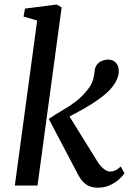

<svg xmlns="http://www.w3.org/2000/svg" viewBox="-20 -830 588 859"><path d="M46.3 0 146.3 -738.1 85.3 -756 92 -791.5 233.2 -809.7 255.8 -797 147.8 0ZM417.2 9.7Q397.4 9.7 381.3 3.5Q365.2 -2.8 353 -15Q340.8 -27.2 331.2 -45.2L198.2 -298Q228.7 -318.7 259.8 -336.6Q291 -354.6 320.8 -377.3Q350.5 -400.1 376.1 -434.2Q391 -453.9 396.4 -473.4Q401.8 -492.9 403.2 -511.1Q404.9 -530.2 414.4 -541.7Q424 -553.2 437.6 -558.4Q451.1 -563.5 463.7 -563.5Q485.1 -563.5 498 -549.8Q510.9 -536 511.3 -515.4Q512.1 -498.5 505.7 -481.3Q499.4 -464.1 487.9 -448.2Q469.8 -423.3 440.5 -400.2Q411.2 -377.1 378.6 -357.6Q346 -338.1 317 -322.7Q288 -307.4 270.3 -297.7L276.4 -332.3L416.4 -106.6Q429.1 -86.2 444.6 -74.3Q460.1 -62.3 472.5 -62.3Q482.2 -62.3 494 -66.8Q505.7 -71.3 520.1 -85L536.8 -54.8Q528.8 -42.1 511.7 -27Q494.7 -11.9 470.8 -1.1Q446.9 9.7 417.2 9.7Z"/></svg>

Font: Merriweather 7pt Light
Style: Italic
Weight: 300
Italic angle: -7.8°
Designer: Eben Sorkin
Foundry: Eben Sorkin
Version: Version 2.200;gftools[0.9.31]